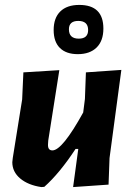

<svg xmlns="http://www.w3.org/2000/svg" viewBox="-20 -756 539 780"><path d="M302 -736Q400 -736 400 -640Q400 -590 372.5 -563Q345 -536 296 -536Q249 -536 223.5 -561Q198 -586 198 -634Q198 -683 225 -709.5Q252 -736 302 -736ZM298 -671Q260 -671 260 -637Q260 -599 300 -599Q338 -599 338 -634Q338 -671 298 -671ZM221 -471 176 -185 175 -169Q174 -145 193 -145Q233 -145 318 -299L325 -354L329 -462L473 -472L425 -114L421 -6L277 4L298 -151H287Q222 -52 160 3L148 4Q94 -4 62 -31Q30 -58 30 -97L32 -115L70 -352L75 -462Z"/></svg>

Font: Alegreya Sans ExtraBold
Style: Italic
Weight: 800
Italic angle: -7°
Designer: Juan Pablo del Peral
Foundry: Huerta Tipografica
Version: Version 2.007